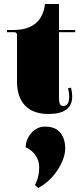

<svg xmlns="http://www.w3.org/2000/svg" viewBox="-20 -558 404 960"><path d="M222 12Q146 12 105.5 -30Q65 -72 65 -152V-383Q65 -397 51 -397H15V-408H46Q189 -408 205 -538H275V-408H356V-397H275V-65Q275 -28 296 -28Q326 -28 326 -76Q326 -96 320 -116L335 -120Q341 -96 341 -76Q341 12 222 12ZM171 382 155 367Q176 327 176 279Q176 245 157.5 218.5Q139 192 108 178Q110 136 138 105.5Q166 75 206 75Q256 75 281 105Q306 135 306 184Q306 233 268.5 291Q231 349 171 382Z"/></svg>

Font: Arapey Black-Display
Style: Regular
Weight: 900
Designer: Eduardo Rodriguez Tunni
Foundry: Eduardo Rodriguez Tunni
Version: Version 4.000